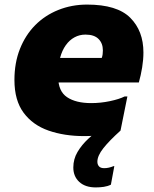

<svg xmlns="http://www.w3.org/2000/svg" viewBox="-20 -583 672 838"><path d="M347 11Q261 11 192 -13Q123 -37 83 -91Q43 -145 43 -234Q43 -309 67 -369.5Q91 -430 133.5 -473Q176 -516 234.5 -539.5Q293 -563 360 -563Q491 -563 548.5 -505.5Q606 -448 606 -354Q606 -323 600.5 -289Q595 -255 586 -223H161V-330H424Q427 -338 428 -346.5Q429 -355 429 -363Q429 -394 410 -413Q391 -432 353 -432Q327 -432 305 -420Q283 -408 267 -385.5Q251 -363 242.5 -331.5Q234 -300 234 -260V-247Q234 -185 272.5 -159Q311 -133 378 -133Q419 -133 459.5 -141.5Q500 -150 524 -162H536L506 -13Q472 -1 432 5Q392 11 347 11ZM464 223Q450 230 433 232.5Q416 235 398 235Q352 235 326 211Q300 187 300 148Q300 111 318.5 80Q337 49 364.5 23.5Q392 -2 418 -23L506 -13Q457 31 431 64Q405 97 405 123Q405 135 412 143Q419 151 435 151Q454 151 476 142H479Z"/></svg>

Font: Kufam ExtraBold
Style: Italic
Weight: 800
Italic angle: -11°
Designer: Artur Schmal
Foundry: Original Type
Version: Version 1.301; ttfautohint (v1.8.3)